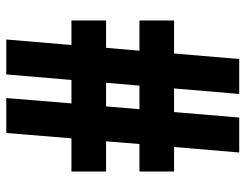

<svg xmlns="http://www.w3.org/2000/svg" viewBox="-105 -675 780 610"><g transform="rotate(-90 285.0 -370.0)"><path d="M105.5 0 123 -207H45V-317H132.5L141 -423H45V-533H150.5L167.5 -740H278.5L261.5 -533H336L353.5 -740H464.5L447 -533H525V-423H438L429 -317H525V-207H420L402.5 0H291.5L309 -207H234L216.5 0ZM243 -317H318L327 -423H252Z"/></g></svg>

Font: Encode Sans Cnd
Style: Bold
Weight: 700
Width: 3
Designer: Multiple Designers
Foundry: Impallari Type
Version: Version 3.002; ttfautohint (v1.8.3) -l 8 -r 50 -G 200 -x 14 